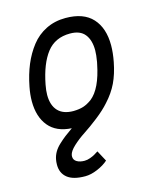

<svg xmlns="http://www.w3.org/2000/svg" viewBox="-111 -583 740 893"><g transform="rotate(-15 259.0 -136.5)"><path d="M303.2 -105Q354 -145.5 376.5 -258.8Q377 -260.3 377.4 -263.2Q377.9 -266.1 378.4 -267.6Q384.3 -301.3 384.3 -323.2Q384.3 -372.6 361.8 -400.6Q339.4 -428.7 291 -428.7Q218.8 -428.7 178.7 -377Q138.7 -325.2 120.1 -229Q114.7 -201.2 114.7 -179.7Q114.7 -129.9 139.9 -103Q165 -76.2 214.4 -76.2Q242.2 -76.7 262 -83Q281.7 -89.4 303.2 -105ZM369.1 -72.8Q344.7 -44.9 305.9 -14.6Q267.1 15.6 236.3 35.6Q205.6 55.7 180.9 78.6Q156.2 101.6 152.8 119.6Q152.3 122.1 152.3 127Q152.3 143.1 167 151.9Q181.6 160.6 204.1 160.6Q217.3 160.6 231.7 155.3Q246.1 149.9 252.7 146Q259.3 142.1 272.5 133.8L300.3 185.5Q279.8 204.1 248 217.5Q216.3 231 188.5 231Q130.9 231 102.8 208.5Q74.7 186 74.7 145.5Q74.7 131.3 77.1 119.6Q80.6 101.6 90.1 85.2Q99.6 68.8 116.5 53.2Q133.3 37.6 147.5 26.6Q161.6 15.6 185.5 -1Q112.3 -4.9 75.2 -50Q38.1 -95.2 38.1 -169.9Q38.1 -202.6 45.4 -239.3Q56.2 -294.9 75.4 -341.1Q94.7 -387.2 123.8 -424.6Q152.8 -461.9 195.1 -482.9Q237.3 -503.9 289.1 -503.9Q376 -503.9 418.9 -456.8Q461.9 -409.7 461.9 -326.7Q461.9 -291 453.6 -248Q442.9 -192.4 423.1 -151.1Q403.3 -109.9 369.1 -72.8Z"/></g></svg>

Font: Fantasque Sans Mono
Style: Italic
Weight: 400
Italic angle: -11°
Monospace: yes
Designer: Jany Belluz
Version: Version 1.8.0 ; ttfautohint (v1.8.2)